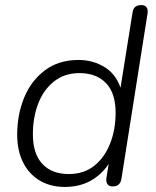

<svg xmlns="http://www.w3.org/2000/svg" viewBox="-20 -731 615 759"><path d="M236 8Q180 8 137.5 -17Q95 -42 71.5 -88.5Q48 -135 48 -199Q48 -278 75.5 -345Q103 -412 157.5 -453Q212 -494 290 -494Q350 -494 397 -463.5Q444 -433 461 -369H454L504 -682Q506 -697 515 -704Q524 -711 539 -711Q553 -711 559.5 -702Q566 -693 563 -676L460 -24Q458 -10 449.5 -2Q441 6 425 6Q411 6 404.5 -3.5Q398 -13 401 -30L415 -115L424 -108Q398 -55 350 -23.5Q302 8 236 8ZM252 -43Q312 -43 353 -76Q394 -109 415.5 -164Q437 -219 437 -285Q437 -363 399 -402.5Q361 -442 294 -442Q235 -442 193.5 -409Q152 -376 131 -321.5Q110 -267 110 -200Q110 -123 147.5 -83Q185 -43 252 -43Z"/></svg>

Font: Nunito ExtraLight Light
Style: Italic
Weight: 300
Italic angle: -9°
Version: Version 3.602